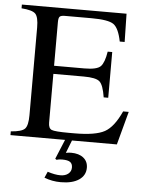

<svg xmlns="http://www.w3.org/2000/svg" viewBox="-59 -709 728 970"><g transform="rotate(5 305.5 -223.5)"><path d="M201.2 -80.1Q201.2 -51.3 217.5 -44.2Q233.9 -37.1 306.2 -37.1H333Q439.9 -37.1 486.1 -62.5Q532.2 -87.9 568.8 -168.9H597.2L551.8 0H324.2L298.8 64.9Q314 62 325.2 62Q365.2 62 388.2 80.6Q411.1 99.1 411.1 130.9Q411.1 169.9 377.7 192.4Q344.2 214.8 286.1 214.8Q241.2 214.8 202.1 199.2L215.8 168Q252.9 180.2 280.8 180.2Q305.7 180.2 320.8 168Q335.9 155.8 335.9 136.2Q335.9 117.2 324 108.6Q312 100.1 283.2 100.1Q266.1 100.1 254.9 104L248 99.1L289.1 0H12.2V-19Q67.4 -22.9 83.3 -39.6Q99.1 -56.2 99.1 -108.9V-553.2Q99.1 -606.4 83 -622.8Q66.9 -639.2 12.2 -643.1V-662.1H543L545.9 -519H521Q507.8 -585.9 481 -605Q454.1 -624 369.1 -624H233.9Q213.9 -624 207.5 -617.4Q201.2 -610.8 201.2 -589.8V-368.2H355Q418.9 -368.2 437.5 -387.7Q456.1 -407.2 464.8 -462.9H487.8V-231H464.8Q455.1 -293 436 -310.1Q417 -327.1 355 -327.1H201.2Z"/></g></svg>

Font: Accordance
Style: Regular
Weight: 400
Version: Version 1.1 (build May 11, 2018) Miklal Software Solutions, 